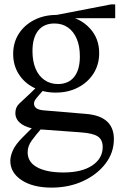

<svg xmlns="http://www.w3.org/2000/svg" viewBox="-20 -598 550 875"><path d="M215 257Q130 257 78.5 223Q27 189 27 135Q27 114 38.5 87.5Q50 61 84 27L139 -28L177 -22Q143 17 124.5 42.5Q106 68 106 96Q106 141 149.5 164.5Q193 188 269 188Q353 188 400.5 156Q448 124 448 72Q448 39 426 24Q404 9 346 5L153 -9Q107 -13 78.5 -32.5Q50 -52 50 -83Q50 -109 68 -126Q86 -143 114 -169L145 -199H188L158 -165Q144 -149 139.5 -141.5Q135 -134 135 -126Q135 -113 145.5 -105Q156 -97 180 -95L371 -79Q499 -69 499 36Q499 98 460.5 148Q422 198 358 227.5Q294 257 215 257ZM234 -176Q178 -176 134 -198.5Q90 -221 65 -261Q40 -301 40 -352Q40 -404 65.5 -444Q91 -484 136 -507Q181 -530 238 -530L279 -527Q347 -515 389.5 -469Q432 -423 432 -356Q432 -304 406.5 -263.5Q381 -223 336 -199.5Q291 -176 234 -176ZM244 -215Q292 -215 318 -247.5Q344 -280 344 -341Q344 -387 330 -420.5Q316 -454 290 -472.5Q264 -491 228 -491Q180 -491 154 -458.5Q128 -426 128 -365Q128 -319 142 -285.5Q156 -252 182.5 -233.5Q209 -215 244 -215ZM238 -515V-530L486 -578H505V-515Z"/></svg>

Font: Hedvig Letters Serif 24pt 24pt
Style: Regular
Weight: 400
Version: Version 1.000